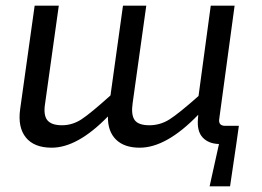

<svg xmlns="http://www.w3.org/2000/svg" viewBox="-20 -507 923 676"><path d="M821 -64 812 0 790 149H718L751 0Q714 -1 693.5 -23Q673 -45 677 -89L678 -103Q566 13 472 13Q417 13 388 -16Q359 -45 360 -97Q253 13 162 13Q100 13 71 -23Q42 -59 51 -123L102 -487H187L139 -144Q132 -102 146.5 -84Q161 -66 198 -66Q235 -66 267 -87Q299 -108 369 -171L413 -487H495L447 -144Q441 -103 454 -84.5Q467 -66 506 -66Q544 -66 576.5 -86.5Q609 -107 679 -169L722 -487H806L752 -89Q748 -64 773 -64Z"/></svg>

Font: Exo 2.0
Style: Italic
Weight: 400
Italic angle: -8°
Designer: Natanael Gama
Version: Version 1.001;PS 001.001;hotconv 1.0.70;makeotf.lib2.5.58329